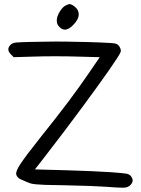

<svg xmlns="http://www.w3.org/2000/svg" viewBox="-20 -895 678 923"><path d="M265.6 -765.6Q258.8 -772 255.9 -779.3Q252.9 -786.6 252.9 -796.4Q252.9 -815.4 267.1 -838.9Q280.8 -861.8 297.4 -869.6Q309.1 -875 314.5 -875.5Q319.3 -875.5 328.1 -870.6Q358.4 -853 358.4 -826.2Q358.4 -801.3 331.5 -774.4Q316.4 -759.3 303.7 -754.9Q303.2 -754.4 302.7 -754.4Q299.3 -753.4 296.4 -752.9Q293.9 -752.4 292 -752.4Q278.3 -752.4 265.6 -765.6ZM490.2 2.9Q472.7 1.5 414.1 -1Q355 -2.9 290.5 -4.4Q259.3 -4.9 235.8 -5.4Q212.4 -5.9 195.3 -6.3Q143.6 -8.3 127 -13.2Q110.8 -18.6 75.7 -34.7Q70.3 -37.1 65.4 -43Q60.5 -48.3 58.6 -54.2Q57.6 -56.6 57.6 -60.1Q57.6 -75.2 77.1 -105Q100.6 -141.6 173.3 -232.9Q251 -330.1 307.6 -404.8Q363.8 -480 410.2 -547.9Q426.3 -571.8 459.5 -620.1Q422.9 -621.1 350.1 -623Q305.2 -624.5 244.6 -624.5Q184.1 -624.5 143.6 -623Q111.3 -622.1 45.9 -620.1Q45.9 -620.1 32.7 -633.3Q20.5 -645.5 20 -657.2Q20 -657.2 20 -657.7Q20 -668.9 31.2 -680.2Q37.6 -686 46.4 -688.5Q54.7 -691.4 90.3 -692.4Q105.5 -692.9 127 -693.4Q148.4 -693.8 178.7 -694.3Q210.9 -695.3 250 -695.3Q280.8 -694.8 312 -694.8Q319.8 -694.3 327.1 -694.3Q400.4 -693.4 460.9 -690.9Q521.5 -688.5 535.2 -685.5Q546.9 -682.6 554.7 -669.9Q563 -656.7 560.1 -645.5Q557.1 -633.8 503.4 -556.6Q449.7 -480 372.1 -375Q330.1 -318.4 284.7 -258.3Q239.3 -198.2 193.8 -139.6Q178.7 -120.1 147.9 -80.6Q196.3 -79.1 292.5 -76.7Q352.1 -75.2 418 -72.3Q484.4 -69.3 517.6 -66.9Q574.2 -62.5 587.9 -60.1Q602.1 -57.1 608.9 -48.8Q617.7 -37.6 617.7 -27.8Q617.7 -27.3 617.7 -26.9Q617.7 -26.9 617.7 -26.4Q617.2 -15.6 606 -4.4Q595.7 5.9 576.2 7.3Q573.2 7.3 568.8 7.3Q546.4 7.3 490.2 2.9Z"/></svg>

Font: Casuwalt
Style: Regular
Weight: 400
Designer: Walter E Stewart
Version: 0.1